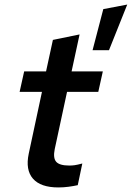

<svg xmlns="http://www.w3.org/2000/svg" viewBox="-20 -814 578 842"><path d="M386 -594 433 -774 538 -794 458 -594ZM236 8Q158 8 124.5 -30.5Q91 -69 106 -140L164 -411H66L86 -501H182L212 -639L329 -663L294 -501H431L411 -411H274L220 -160Q212 -121 226.5 -104.5Q241 -88 284 -88Q296 -88 307 -89.5Q318 -91 341 -97L321 -2Q303 2 281 5Q259 8 236 8Z"/></svg>

Font: Red Hat Text Medium
Style: Italic
Weight: 500
Italic angle: -12°
Designer: Pentagram, MCKL
Foundry: Pentagram, MCKL
Version: Version 1.023; ttfautohint (v1.8.3)